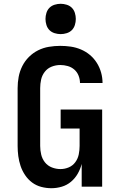

<svg xmlns="http://www.w3.org/2000/svg" viewBox="-20 -985 640 1013"><path d="M251 8Q224 8 197.5 1Q171 -6 149.5 -22Q128 -38 112.5 -61Q97 -84 88.5 -109.5Q80 -135 76.5 -161.5Q73 -188 73 -215V-520Q73 -550 78.5 -579.5Q84 -609 97.5 -636Q111 -663 132.5 -684.5Q154 -706 181 -719.5Q208 -733 238 -738Q268 -743 298 -743Q326 -743 353.5 -739Q381 -735 407 -724Q433 -713 454.5 -695Q476 -677 491 -653Q506 -629 513.5 -602Q521 -575 521 -547H402Q402 -567 394.5 -586Q387 -605 372 -618Q357 -631 337.5 -636.5Q318 -642 298 -642Q275 -642 253 -633.5Q231 -625 216.5 -606.5Q202 -588 197 -565.5Q192 -543 192 -520V-215Q192 -192 197.5 -169Q203 -146 217.5 -128Q232 -110 254 -101.5Q276 -93 299 -93Q322 -93 343 -102Q364 -111 377.5 -129.5Q391 -148 395.5 -170.5Q400 -193 400 -215V-307H300V-407H519V0H411V-120Q404 -93 390 -68.5Q376 -44 354.5 -26Q333 -8 306 0Q279 8 251 8ZM300 -805Q284 -805 268 -810Q252 -815 241 -826Q230 -837 225 -853Q220 -869 220 -885Q220 -901 225 -917Q230 -933 241 -944Q252 -955 268 -960Q284 -965 300 -965Q316 -965 332 -960Q348 -955 359 -944Q370 -933 375 -917Q380 -901 380 -885Q380 -869 375 -853Q370 -837 359 -826Q348 -815 332 -810Q316 -805 300 -805Z"/></svg>

Font: Iosevka Aile
Style: Bold
Weight: 700
Designer: Belleve Invis
Foundry: Belleve Invis
Version: Version 28.0.1; ttfautohint (v1.8.4)